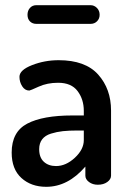

<svg xmlns="http://www.w3.org/2000/svg" viewBox="-20 -712 500 740"><path d="M206 -480Q309 -480 358.5 -424.5Q408 -369 408 -286V-35Q408 -21 393.5 -10.5Q379 0 357 0Q337 0 323 -10.5Q309 -21 309 -35V-70Q242 8 158 8Q100 8 62.5 -26Q25 -60 25 -124Q25 -204 85 -235.5Q145 -267 259 -267H303V-285Q303 -329 279 -361Q255 -393 204 -393Q162 -393 129 -378Q96 -363 93 -363Q76 -363 65.5 -379.5Q55 -396 55 -416Q55 -442 103.5 -461Q152 -480 206 -480ZM303 -172V-209H278Q246 -209 222.5 -206.5Q199 -204 176.5 -197Q154 -190 142.5 -175Q131 -160 131 -137Q131 -105 149 -88.5Q167 -72 196 -72Q234 -72 268.5 -104Q303 -136 303 -172ZM120 -692H329Q343 -692 353.5 -681.5Q364 -671 364 -655Q364 -640 354 -630Q344 -620 329 -620H120Q105 -620 95.5 -629.5Q86 -639 86 -655Q86 -671 95.5 -681.5Q105 -692 120 -692Z"/></svg>

Font: AkaAcidDosis
Style: SemiBold
Weight: 600
Designer: Edgar Tolentino, Pablo Impallari, Igino Marini, Cyberella
Foundry: Edgar Tolentino, Pablo Impallari, Igino Marini, Cyberella
Version: Version 1.007